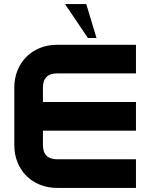

<svg xmlns="http://www.w3.org/2000/svg" viewBox="-20 -919 735 939"><path d="M645 0H260Q214 0 175.5 -15.5Q137 -31 109 -59Q81 -87 65.5 -125.5Q50 -164 50 -210V-490Q50 -536 65.5 -574.5Q81 -613 109 -641Q137 -669 175.5 -684.5Q214 -700 260 -700H645V-560H260Q190 -560 190 -490V-420H645V-280H190V-210Q190 -140 260 -140H645ZM452 -733H410L298 -899H402Z"/></svg>

Font: CAT North
Style: Regular
Weight: 400
Designer: Peter Wiegel
Foundry: Peter Wiegel
Version: Version 1.000